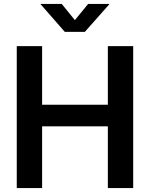

<svg xmlns="http://www.w3.org/2000/svg" viewBox="-20 -964 769 984"><path d="M65.9 0V-727.5H195.8V-427.2H532.7V-727.5H662.6V0H532.7V-316.4H195.8V0ZM296.4 -943.8 363.8 -860.8 431.6 -943.8H540V-941.9L415 -800.8H312L188.5 -941.9V-943.8Z"/></svg>

Font: Inter 24pt SemiBold
Style: Regular
Weight: 600
Designer: Rasmus Andersson
Foundry: rsms
Version: Version 4.001;git-66647c0bb